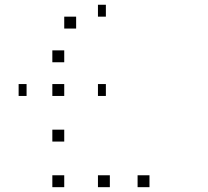

<svg xmlns="http://www.w3.org/2000/svg" viewBox="-20 -820 873 807"><path d="M608.3 -83.3V-33.3H558.3V-83.3ZM441.7 -83.3V-33.3H391.7V-83.3ZM250 -83.3V-33.3H200V-83.3ZM250 -275V-225H200V-275ZM425 -466.7V-416.7H391.7V-466.7ZM250 -466.7V-416.7H200V-466.7ZM91.7 -466.7V-416.7H58.3V-466.7ZM250 -608.3V-558.3H200V-608.3ZM425 -800V-750H391.7V-800ZM300 -750V-700H250V-750Z"/></svg>

Font: 0xA000-Boxes
Style: Boxes
Weight: 400
Version: Version 0.1